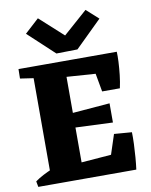

<svg xmlns="http://www.w3.org/2000/svg" viewBox="-98 -992 839 1064"><g transform="rotate(-10 321.5 -460.0)"><path d="M30 0 24 -32Q45.5 -47.5 70.6 -60.5Q95.8 -73.5 123 -85L124 0ZM581.5 0 428.5 -16 494 -216 593.5 -208.2Q594.5 -180 593 -142.2Q591.5 -104.5 588.5 -67Q585.5 -29.5 581.5 0ZM155.8 -590.8 34.2 -608.8 35.2 -662H156.8ZM470.2 -459.5 437 -644 588.2 -662Q589.5 -640.8 587.9 -605.8Q586.2 -570.8 581.9 -532.1Q577.5 -493.5 570 -459.5ZM109 0V-662H289.8V0ZM499.2 -279.5 259.2 -289.5V-368L499.2 -387.5ZM574.2 -553.5 252.2 -576 177.2 -662H588.2ZM182.5 0 257.5 -89.5 575.8 -114.5 580.8 0ZM257.2 -710.5 110 -847.5 189.8 -920.5 322 -800.5 457.8 -920.5 525.5 -859.5 375.8 -712.5Z"/></g></svg>

Font: Eczar
Style: Regular
Weight: 400
Designer: Vaibhav Singh
Foundry: Rosetta Type Foundry
Version: Version 2.000